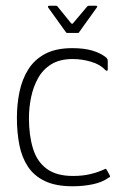

<svg xmlns="http://www.w3.org/2000/svg" viewBox="-20 -645 427 670"><path d="M233 5Q175 5 137 -13Q99 -31 77.5 -63.5Q56 -96 47.5 -139.5Q39 -183 39 -234Q39 -281 48 -324.5Q57 -368 78.5 -402.5Q100 -437 137.5 -457Q175 -477 232 -477Q273 -477 302 -468.5Q331 -460 351 -444Q355 -439 355.5 -437.5Q356 -436 356 -431V-403Q356 -398 353 -398Q350 -398 347 -401Q330 -420 298 -429.5Q266 -439 234 -439Q189 -439 159.5 -421Q130 -403 113 -372.5Q96 -342 88.5 -305.5Q81 -269 81 -233Q81 -173 95 -127Q109 -81 143 -56Q177 -31 234 -31Q269 -31 295.5 -37.5Q322 -44 344 -54Q349 -58 352 -53L363 -33Q365 -29 363.5 -27.5Q362 -26 359 -25Q337 -9 304 -2Q271 5 233 5ZM215 -530Q211 -530 209 -534L148 -619Q147 -621 147.5 -623Q148 -625 152 -625H175Q180 -625 181 -622L228 -564Q232 -560 235 -564L284 -622Q287 -625 291 -625H315Q318 -625 319 -623Q320 -621 318 -619L257 -534Q256 -530 251 -530Z"/></svg>

Font: Glory ExtraLight
Style: Regular
Weight: 250
Version: Version 1.011